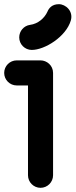

<svg xmlns="http://www.w3.org/2000/svg" viewBox="-32 -885 362 919"><path d="M60 -706C60 -673 87 -646 120 -646C182 -646 284 -709 307 -787C320 -832 282 -865 250 -865C217 -865 202 -846 195 -829C181 -798 150 -771 112 -766C82 -762 60 -736 60 -706ZM222 -46V-536C222 -572 192 -596 162 -596H48C15 -596 -12 -569 -12 -536C-12 -503 15 -476 48 -476H102V-46C102 -13 129 14 162 14C195 14 222 -13 222 -46Z"/></svg>

Font: LS
Style: Bold
Weight: 700
Designer: BSozoo
Foundry: BSozoo
Version: Version 001.000